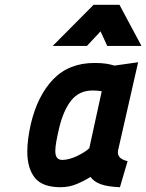

<svg xmlns="http://www.w3.org/2000/svg" viewBox="-20 -772 611 802"><path d="M371 -752H479L571 -580H428L400 -641L343 -580H200ZM473 -143Q470 -124 481.5 -113.5Q493 -103 513 -99L481 10Q430 8 401 -2.5Q372 -13 358 -33Q333 -17 301 -3.5Q269 10 233 10Q157 10 125.5 -29.5Q94 -69 94 -139Q94 -165 98 -195Q102 -225 109 -255Q137 -373 202.5 -441Q268 -509 375 -509Q404 -509 423 -506Q442 -503 458 -498L557 -512ZM240 -104Q254 -104 270.5 -108.5Q287 -113 302.5 -120.5Q318 -128 331.5 -136.5Q345 -145 353 -153L405 -391Q387 -394 367 -394Q311 -394 278 -353Q245 -312 227 -237Q220 -207 215.5 -182.5Q211 -158 211 -141Q211 -104 240 -104Z"/></svg>

Font: Panefresco 999wt
Style: Italic
Weight: 900
Version: Version 1.001